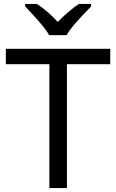

<svg xmlns="http://www.w3.org/2000/svg" viewBox="-20 -1015 596 984"><path d="M323 -51H233V-686H10V-765H545V-686H323ZM232 -835Q219 -858 197 -884.5Q175 -911 151 -937Q127 -963 109 -982V-995H169Q195 -978 223 -954Q251 -930 276 -903Q303 -930 331 -954Q359 -978 385 -995H447V-982Q428 -963 403.5 -937Q379 -911 356.5 -884.5Q334 -858 322 -835Z"/></svg>

Font: Noto Sans Tamil UI
Style: Regular
Weight: 400
Designer: Jelle Bosma - Monotype Design Team
Foundry: Monotype Imaging Inc.
Version: Version 2.004